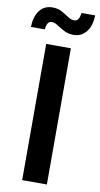

<svg xmlns="http://www.w3.org/2000/svg" viewBox="-143 -966 524 1010"><g transform="rotate(10 119.0 -461.0)"><path d="M184.6 -727.5V0H52.7V-727.5ZM186 -799.3Q157.2 -799.3 134.8 -811Q112.3 -822.8 94.7 -834.5Q77.1 -846.2 62.5 -846.2Q47.9 -846.2 40.5 -833.3Q33.2 -820.3 32.7 -801.8H-42Q-40.5 -857.9 -15.6 -890.1Q9.3 -922.4 52.7 -922.4Q82 -922.4 103.5 -910.4Q125 -898.4 142.1 -886.7Q159.2 -875 175.8 -875Q203.1 -875 207 -919.9H280.3Q278.8 -862.8 252.9 -831.1Q227.1 -799.3 186 -799.3Z"/></g></svg>

Font: Inter Tight SemiBold
Style: Regular
Weight: 600
Designer: Rasmus Andersson
Foundry: rsms
Version: Version 3.004; ttfautohint (v1.8.4.7-5d5b)